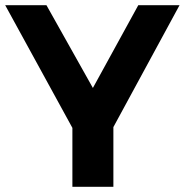

<svg xmlns="http://www.w3.org/2000/svg" viewBox="-23 -720 712 740"><path d="M-3 -700H156L335 -381L510 -700H669L345 -103H324ZM256 -303H414V0H256Z"/></svg>

Font: Alexandria SemiBold
Style: Regular
Weight: 600
Designer: Mohamed Gaber
Foundry: Kief Type Foundry
Version: Version 5.100